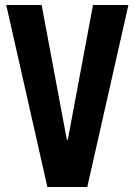

<svg xmlns="http://www.w3.org/2000/svg" viewBox="-20 -750 540 770"><path d="M170 0 5 -730H147L248 -190H252L353 -730H495L330 0Z"/></svg>

Font: M PLUS 1 Code
Style: Bold
Weight: 700
Designer: Coji Morishita
Foundry: UNDERFOREST DESIGN
Version: Version 1.002